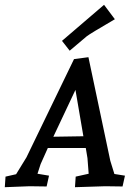

<svg xmlns="http://www.w3.org/2000/svg" viewBox="-31 -775 572 799"><path d="M489 -44 479 1Q433 0 407 0L281 4L284 -40L338 -52L333 -117L326 -159H168L138 -92L125 -52L173 -44L163 1Q120 0 92 0L-11 4L-8 -40L36 -50L79 -120L277 -529L337 -537L428 -106L445 -51ZM283 -401 191 -206 316 -208ZM402 -755 447 -695Q344 -635 330 -624L259 -564L227 -605Z"/></svg>

Font: Andada SC
Style: Italic
Weight: 400
Italic angle: -8.29999°
Designer: Carolina Giovagnoli
Foundry: Carolina Giovagnoli
Version: Version 1.003